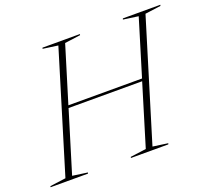

<svg xmlns="http://www.w3.org/2000/svg" viewBox="-164 -870 1127 1025"><g transform="rotate(-20 399.0 -357.5)"><path d="M255 -697 169.5 -709 171.5 -715H384.5L382.5 -709L293.5 -697L196 -378.5H614.5L711.5 -697L626 -709L628 -715H841L839 -709L750 -697L542.5 -18L628 -6L626 0H413.5L415 -6L504.5 -18L610 -364.5H192L86 -18L171.5 -6L169.5 0H-43L-41.5 -6L48 -18Z"/></g></svg>

Font: Newsreader Display ExtraLight
Style: Italic
Weight: 275
Italic angle: -17°
Designer: Hugues Gentile
Foundry: Production Type
Version: Version 1.002